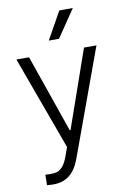

<svg xmlns="http://www.w3.org/2000/svg" viewBox="-103 -822 722 1082"><g transform="rotate(-10 258.5 -281.0)"><path d="M76.2 197.3 77.1 137.7 109.4 138.7Q130.4 138.7 146 133.5Q161.6 128.4 177.2 110.6Q192.9 92.8 206.1 56.6L224.6 4.9L29.3 -530.3H101.6L255.9 -85.9H260.7L416 -530.3H487.3L263.7 82Q241.7 141.1 204.6 170.2Q167.5 199.2 113.3 199.2Q93.8 199.2 76.2 197.3ZM315.4 -760.7H392.6L286.1 -603.5H227.5Z"/></g></svg>

Font: Pretendard Light
Style: Regular
Weight: 300
Designer: Base glyphs from Inter by Rasmus Andersson; Hangeul glyphs from Noto Sans CJK(Source Han Sans) by Jang Soo-young and Kan
Foundry: Kil Hyung-jin
Version: Version 1.309